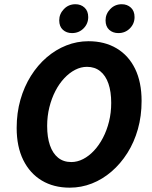

<svg xmlns="http://www.w3.org/2000/svg" viewBox="-20 -854 700 886"><path d="M301.8 12Q227.7 12 172.8 -20.9Q117.8 -53.9 87.3 -115.6Q56.9 -177.3 56.9 -263.6Q56.9 -333 74.2 -393.7Q91.6 -454.3 122.7 -503.9Q153.9 -553.5 195.5 -589.3Q237.2 -625.1 286.2 -644.4Q335.2 -663.8 388.5 -663.8Q463 -663.8 518.3 -630.8Q573.5 -597.9 603.5 -536.4Q633.4 -474.9 633.4 -388.2Q633.4 -318.7 616.3 -258.1Q599.2 -197.5 567.8 -147.9Q536.4 -98.3 494.8 -62.5Q453.2 -26.6 404.2 -7.3Q355.2 12 301.8 12ZM309 -106.2Q336.7 -106.2 363.4 -119.9Q390.2 -133.6 413.6 -158.6Q437.1 -183.6 454.9 -217.7Q472.8 -251.8 483 -292.7Q493.2 -333.6 493.2 -379.1Q493.2 -430.9 480.4 -468.1Q467.6 -505.3 442.5 -525.4Q417.5 -545.6 381.4 -545.6Q353.6 -545.6 326.9 -531.9Q300.2 -518.2 276.7 -493.1Q253.2 -468.1 235.6 -434Q218 -400 207.8 -359Q197.6 -318.1 197.6 -272.7Q197.6 -220.8 210.4 -183.7Q223.2 -146.5 248 -126.3Q272.8 -106.2 309 -106.2ZM312.2 -701.3Q287 -701.3 270.2 -716.5Q253.3 -731.8 253.3 -760.2Q253.3 -789.6 274.8 -812Q296.3 -834.5 328.1 -834.5Q353.3 -834.5 370.2 -818.8Q387.1 -803.2 387.1 -775.2Q387.1 -744.5 365.5 -722.9Q344 -701.3 312.2 -701.3ZM526 -701.3Q500.8 -701.3 483.9 -716.5Q467.1 -731.8 467.1 -760.2Q467.1 -789.6 488.6 -812Q510.1 -834.5 541.9 -834.5Q567.1 -834.5 584 -818.8Q600.9 -803.2 600.9 -775.2Q600.9 -744.5 579.3 -722.9Q557.8 -701.3 526 -701.3Z"/></svg>

Font: Source Sans Variable
Style: Italic
Weight: 200
Italic angle: -11°
Designer: Paul D. Hunt
Foundry: Adobe Systems Incorporated
Version: Version 3.006;hotconv 1.0.111;makeotfexe 2.5.65597